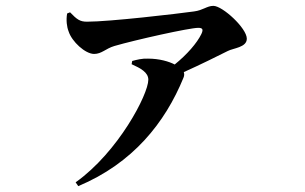

<svg xmlns="http://www.w3.org/2000/svg" viewBox="-20 -574 1040 655"><path d="M429 -355C460 -341 486 -327 486 -302C486 -252 383 -55 238 48L247 61C433 -17 543 -155 606 -309C609 -316 609 -322 607 -328C667 -355 723 -383 757 -400C776 -410 822 -412 822 -442C822 -478 739 -554 708 -554C686 -554 673 -539 642 -535C585 -527 354 -500 277 -500C253 -500 243 -507 219 -532L209 -528C205 -505 208 -482 214 -467C225 -432 271 -390 301 -390C327 -390 340 -408 370 -417C442 -438 626 -479 656 -479C670 -479 675 -475 667 -458C652 -427 618 -388 576 -354C557 -364 524 -374 485 -374C465 -375 446 -370 431 -366Z"/></svg>

Font: Noto Serif CJK KR
Style: Bold
Weight: 700
Designer: Ryoko NISHIZUKA 西塚涼子 (kana & ideographs); Frank Grießhammer (Latin, Greek & Cyrillic); Wenlong ZHANG 张文龙 (bopomofo); San
Foundry: Adobe
Version: Version 2.001;hotconv 1.1.0;makeotfexe 2.6.0